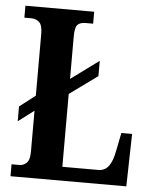

<svg xmlns="http://www.w3.org/2000/svg" viewBox="-52 -758 641 801"><g transform="rotate(5 268.5 -357.0)"><path d="M22 0V-50H56Q72 -50 85 -62.5Q98 -75 98 -109V-281L32 -231V-293L98 -344V-602Q98 -639 84.5 -651.5Q71 -664 50 -664H22V-714H310V-664H279Q254 -664 244 -652Q234 -640 234 -605V-426L351 -512V-448L234 -363V-58H385Q412 -58 428 -79.5Q444 -101 452 -145L467 -220H512L507 0Z"/></g></svg>

Font: Noto Serif Hebrew ExtraCondensed
Style: Bold
Weight: 700
Width: 2
Designer: Monotype Design Team
Foundry: Monotype Imaging Inc.
Version: Version 2.004; ttfautohint (v1.8.4.7-5d5b)